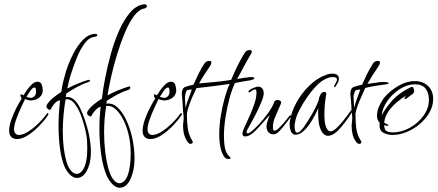

<svg xmlns="http://www.w3.org/2000/svg" viewBox="-20 -642 2056 902"><path d="M65 11Q46 13 34.5 3Q23 -7 23 -28Q23 -50 33 -79Q43 -108 57 -135Q71 -162 82 -179Q81 -180 78.5 -185.5Q76 -191 76 -195Q76 -199 79 -199Q82 -199 90 -194Q97 -205 107.5 -220Q118 -235 130.5 -246.5Q143 -258 157 -258Q172 -258 176.5 -243Q181 -228 181 -218Q181 -198 166 -185Q151 -172 128 -170Q119 -170 109.5 -172.5Q100 -175 98 -177Q91 -163 78.5 -136Q66 -109 56 -81Q46 -53 46 -34Q46 -23 52.5 -15Q59 -7 72 -8Q92 -10 115.5 -25.5Q139 -41 162 -63.5Q185 -86 200 -108Q202 -111 204 -111Q206 -111 207 -108Q208 -105 207 -103Q193 -81 168.5 -55Q144 -29 116.5 -10Q89 9 65 11ZM125 -182Q139 -184 145 -194Q151 -204 149 -218Q149 -222 147.5 -226.5Q146 -231 141 -231Q132 -230 120.5 -212.5Q109 -195 104 -187Q106 -186 114.5 -184Q123 -182 125 -182Z M482 185Q463 141 455 81.5Q447 22 447 -36Q447 -94 453 -140Q449 -139 446 -138Q443 -137 441 -136Q419 -117 411 -100Q409 -95 405 -95Q399 -95 393 -102Q387 -109 390 -116Q398 -132 416.5 -148Q435 -164 459 -179Q463 -218 473.5 -272.5Q484 -327 500 -386Q516 -445 539 -497Q562 -549 591.5 -583.5Q621 -618 658 -622Q670 -622 670 -613Q670 -605 658 -602Q633 -598 610 -567.5Q587 -537 567 -489.5Q547 -442 530.5 -388Q514 -334 502.5 -283Q491 -232 485 -194Q511 -208 537 -218.5Q563 -229 583 -235Q584 -235 585 -235.5Q586 -236 587 -236Q592 -236 592 -231Q592 -222 581 -219Q560 -213 533.5 -199Q507 -185 481 -168Q481 -158 480 -155Q509 -159 532 -137.5Q555 -116 572.5 -79.5Q590 -43 600 0Q612 54 612 101Q612 142 603 171Q584 240 542 240Q527 240 511.5 226.5Q496 213 482 185ZM285 145Q269 109 262 57Q255 5 255 -50Q255 -82 257 -113Q259 -144 262 -171Q249 -169 237.5 -157Q226 -145 220 -131Q218 -126 214 -126Q208 -126 202 -133Q196 -140 199 -147Q207 -163 225.5 -179Q244 -195 268 -210Q272 -238 276 -255Q280 -272 288 -300Q302 -346 322.5 -386.5Q343 -427 369 -454Q395 -481 426 -483H427Q437 -483 437 -477Q437 -471 426 -469Q399 -467 377.5 -438Q356 -409 340 -368.5Q324 -328 312 -290Q308 -276 304.5 -263.5Q301 -251 296 -226Q322 -240 347.5 -250Q373 -260 392 -266Q394 -267 397 -267Q403 -267 403 -263Q403 -259 394 -256Q373 -250 345 -235Q317 -220 292 -203Q291 -199 290 -193.5Q289 -188 289 -186Q310 -189 327 -174.5Q344 -160 356.5 -134Q369 -108 379 -78Q389 -48 396 -19Q401 5 404 27.5Q407 50 407 71Q407 106 399 133Q380 194 341 194Q327 194 312.5 182Q298 170 285 145ZM291 113Q300 145 313.5 160Q327 175 340 175Q356 175 369 156.5Q382 138 387 103Q390 83 390 51Q390 36 389 19Q388 2 384 -16Q377 -53 363.5 -91.5Q350 -130 331 -154.5Q312 -179 288 -175Q282 -141 278.5 -102.5Q275 -64 275 -25Q275 13 279 48.5Q283 84 291 113ZM489 149Q499 185 513 202Q527 219 541 219Q558 219 571.5 198.5Q585 178 590 138Q592 127 593 112Q594 97 594 79Q594 62 592.5 43Q591 24 587 4Q579 -38 562.5 -73Q546 -108 524.5 -128Q503 -148 479 -144Q474 -115 471.5 -83Q469 -51 469 -19Q469 25 474 68.5Q479 112 489 149Z M692 11Q673 13 661.5 3Q650 -7 650 -28Q650 -50 660 -79Q670 -108 684 -135Q698 -162 709 -179Q708 -180 705.5 -185.5Q703 -191 703 -195Q703 -199 706 -199Q709 -199 717 -194Q724 -205 734.5 -220Q745 -235 757.5 -246.5Q770 -258 784 -258Q799 -258 803.5 -243Q808 -228 808 -218Q808 -198 793 -185Q778 -172 755 -170Q746 -170 736.5 -172.5Q727 -175 725 -177Q718 -163 705.5 -136Q693 -109 683 -81Q673 -53 673 -34Q673 -23 679.5 -15Q686 -7 699 -8Q719 -10 742.5 -25.5Q766 -41 789 -63.5Q812 -86 827 -108Q829 -111 831 -111Q833 -111 834 -108Q835 -105 834 -103Q820 -81 795.5 -55Q771 -29 743.5 -10Q716 9 692 11ZM752 -182Q766 -184 772 -194Q778 -204 776 -218Q776 -222 774.5 -226.5Q773 -231 768 -231Q759 -230 747.5 -212.5Q736 -195 731 -187Q733 -186 741.5 -184Q750 -182 752 -182Z M1036 98Q1022 80 1016 52Q1010 24 1010 -10Q1010 -53 1017.5 -99Q1025 -145 1036.5 -185Q1048 -225 1059 -248Q1055 -247 1035.5 -244.5Q1016 -242 991 -238.5Q966 -235 942 -232.5Q918 -230 903 -228Q896 -214 886 -191.5Q876 -169 868 -146Q860 -123 858 -108V-102Q858 -68 862.5 -37Q867 -6 885 22Q885 23 885.5 23.5Q886 24 886 25Q886 29 882 31.5Q878 34 875 34Q869 34 864 28Q851 11 845.5 -8.5Q840 -28 840 -49Q840 -59 841.5 -69Q843 -79 843 -86Q843 -94 842 -102.5Q841 -111 840 -118Q839 -136 838 -154Q837 -172 835 -190Q835 -193 834.5 -195.5Q834 -198 834 -201Q834 -228 851 -234Q868 -240 889 -244Q900 -269 912.5 -295Q925 -321 940 -343Q948 -356 964 -356Q973 -356 973 -348Q973 -344 970.5 -339Q968 -334 965 -329Q952 -310 939 -290Q926 -270 915 -250Q953 -254 991 -257Q1029 -260 1066 -267Q1073 -284 1084 -308Q1095 -332 1107.5 -355.5Q1120 -379 1130 -394Q1138 -407 1153 -407Q1163 -407 1163 -399Q1163 -395 1160 -390Q1157 -385 1154 -380Q1146 -367 1135 -346.5Q1124 -326 1113 -305.5Q1102 -285 1094 -271Q1104 -273 1125 -276Q1146 -279 1157 -280H1162Q1175 -280 1175 -275Q1175 -269 1157 -265Q1144 -263 1120.5 -259Q1097 -255 1084 -252Q1071 -226 1059 -183Q1047 -140 1039.5 -92Q1032 -44 1032 -2Q1032 29 1037 53.5Q1042 78 1054 89Q1063 98 1063 101Q1063 105 1057 105Q1043 105 1036 98ZM852 -135Q857 -157 865.5 -178.5Q874 -200 881 -222Q867 -220 861 -219Q855 -218 851 -199Q850 -195 849.5 -191Q849 -187 849 -182Q849 -170 850 -158.5Q851 -147 852 -135Z M1144 -3Q1140 -2 1137 -1.5Q1134 -1 1132 -1Q1119 -1 1119 -14Q1119 -22 1124 -34L1156 -105Q1165 -125 1175 -154Q1185 -183 1185 -208Q1185 -212 1184 -217Q1183 -222 1178 -222Q1172 -222 1163 -215Q1154 -208 1150 -208Q1147 -208 1147 -210Q1147 -216 1156 -221.5Q1165 -227 1176 -231Q1187 -235 1192 -235Q1206 -235 1212.5 -226Q1219 -217 1219 -204Q1219 -190 1209.5 -166.5Q1200 -143 1187 -116.5Q1174 -90 1161 -67Q1148 -44 1141 -31Q1138 -25 1138 -22Q1138 -16 1144 -16Q1150 -16 1155 -20Q1171 -31 1195 -56.5Q1219 -82 1240 -111.5Q1261 -141 1268 -162Q1271 -172 1284 -172Q1291 -172 1296 -169Q1301 -166 1301 -160Q1301 -158 1298.5 -151.5Q1296 -145 1294 -142Q1284 -117 1273 -93Q1262 -69 1262 -43Q1262 -33 1264 -30.5Q1266 -28 1270 -28Q1278 -28 1292 -42Q1306 -56 1319 -71.5Q1332 -87 1336 -93Q1341 -100 1345 -100Q1348 -100 1348 -98Q1348 -94 1341 -86Q1334 -78 1321 -60Q1308 -42 1293 -26.5Q1278 -11 1265 -11Q1249 -11 1240.5 -21.5Q1232 -32 1232 -47Q1232 -60 1237.5 -75.5Q1243 -91 1247 -101Q1235 -89 1216.5 -67.5Q1198 -46 1179 -27Q1160 -8 1144 -3Z M1369 -9Q1356 -9 1349.5 -20Q1343 -31 1341.5 -45Q1340 -59 1341 -67Q1347 -113 1372 -159Q1397 -205 1434.5 -241Q1472 -277 1514 -291Q1522 -294 1528.5 -295Q1535 -296 1541 -296Q1572 -296 1572 -272Q1572 -260 1564 -248L1556 -235Q1555 -232 1553 -232Q1551 -232 1550 -235Q1549 -238 1551 -241Q1553 -244 1554.5 -247Q1556 -250 1558 -253Q1563 -263 1563 -268Q1563 -275 1557.5 -277.5Q1552 -280 1544 -280Q1540 -280 1535.5 -279.5Q1531 -279 1527 -278Q1506 -271 1490.5 -260Q1475 -249 1460 -232Q1442 -213 1421 -182.5Q1400 -152 1384.5 -121Q1369 -90 1366 -66Q1364 -60 1364 -47Q1364 -38 1366.5 -28.5Q1369 -19 1376 -19Q1385 -19 1393 -28Q1401 -37 1406 -43Q1423 -67 1444 -103Q1465 -139 1477 -171L1479 -182Q1481 -190 1487 -200Q1493 -210 1504 -210Q1513 -210 1513 -200Q1513 -199 1512.5 -198Q1512 -197 1512 -196Q1508 -173 1506 -150.5Q1504 -128 1504 -105Q1504 -64 1512 -44.5Q1520 -25 1532 -25Q1544 -25 1558.5 -38Q1573 -51 1586.5 -67.5Q1600 -84 1607 -93L1629 -123Q1632 -127 1634 -127Q1636 -127 1636 -124Q1636 -119 1634 -116Q1624 -99 1610.5 -80.5Q1597 -62 1580 -42Q1567 -26 1551 -15Q1535 -4 1521 -4Q1508 -4 1497 -16Q1486 -28 1479 -57Q1477 -68 1475.5 -89.5Q1474 -111 1475 -134Q1469 -119 1458 -98Q1447 -77 1432.5 -56.5Q1418 -36 1401.5 -22.5Q1385 -9 1369 -9Z M1667 34Q1662 34 1656 28Q1642 11 1637 -8.5Q1632 -28 1632 -49Q1632 -59 1633.5 -68.5Q1635 -78 1635 -86Q1635 -94 1634 -102.5Q1633 -111 1632 -119Q1631 -136 1630 -154Q1629 -172 1627 -190Q1627 -193 1626.5 -195.5Q1626 -198 1626 -201Q1626 -228 1643 -234Q1660 -240 1681 -244Q1692 -269 1704.5 -294.5Q1717 -320 1732 -343Q1739 -356 1756 -356Q1765 -356 1765 -348Q1765 -343 1762.5 -338.5Q1760 -334 1757 -329Q1730 -290 1706 -248Q1716 -250 1724.5 -250.5Q1733 -251 1744 -253Q1753 -255 1763 -256Q1773 -257 1782 -257Q1784 -257 1795 -256Q1806 -255 1806 -251Q1806 -248 1801.5 -247.5Q1797 -247 1795 -246Q1770 -243 1745.5 -239Q1721 -235 1696 -229Q1690 -215 1679.5 -192Q1669 -169 1660.5 -146Q1652 -123 1650 -108V-102Q1650 -68 1654 -37.5Q1658 -7 1677 22Q1677 23 1677.5 23.5Q1678 24 1678 25Q1678 30 1674.5 32Q1671 34 1667 34ZM1644 -135Q1649 -157 1657 -178.5Q1665 -200 1673 -222Q1658 -220 1652.5 -218.5Q1647 -217 1643 -199Q1641 -196 1641 -190Q1641 -176 1642 -162.5Q1643 -149 1644 -135Z M1825 -8Q1802 -8 1782.5 -17.5Q1763 -27 1763 -53Q1763 -62 1764 -65Q1751 -78 1751 -99Q1751 -121 1762.5 -145.5Q1774 -170 1788 -187Q1813 -216 1851.5 -238.5Q1890 -261 1929 -261Q1967 -261 1991 -238Q2015 -215 2015 -177Q2015 -144 1997.5 -113.5Q1980 -83 1951.5 -59Q1923 -35 1889.5 -21.5Q1856 -8 1825 -8ZM1825 -20Q1865 -20 1904 -41Q1943 -62 1969 -97.5Q1995 -133 1995 -174Q1995 -206 1979 -226Q1963 -246 1930 -246Q1894 -246 1859 -224Q1824 -202 1800 -168Q1776 -134 1773 -98Q1784 -124 1817 -163.5Q1850 -203 1911 -233Q1912 -234 1915 -234Q1920 -234 1923 -226.5Q1926 -219 1926 -213Q1926 -212 1924 -207.5Q1922 -203 1919 -201Q1916 -199 1908 -193Q1900 -187 1892.5 -181.5Q1885 -176 1883 -176Q1880 -176 1880 -178Q1880 -182 1883.5 -187Q1887 -192 1888 -193Q1867 -181 1843.5 -161Q1820 -141 1803.5 -116.5Q1787 -92 1785 -65Q1788 -63 1796.5 -59.5Q1805 -56 1805 -54Q1805 -51 1801 -51Q1797 -51 1793 -52Q1789 -53 1785 -54Q1785 -34 1795 -27Q1805 -20 1825 -20Z"/></svg>

Font: Fuggles
Style: Regular
Weight: 400
Designer: Rob Leuschke
Foundry: Robert E. Leuschke
Version: Version 1.100; ttfautohint (v1.8.3)